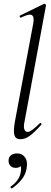

<svg xmlns="http://www.w3.org/2000/svg" viewBox="-20 -746 277 1041"><path d="M90.8 9Q64.8 9 58.2 -13.2Q51.6 -35.4 61.2 -89L160.4 -619.4Q166.8 -654.6 153.1 -663.8Q139.4 -673 93.6 -650.6Q89.6 -648.8 87.2 -654.8Q84.8 -660.8 88.8 -661.8L218.2 -725Q222.4 -727 226.4 -723Q230.4 -719 229.4 -717L113.4 -89Q106.6 -58.6 112 -44.7Q117.4 -30.8 129.4 -30.8Q140.4 -30.8 157.4 -43.6Q174.4 -56.4 195.2 -77Q199.2 -81 203.2 -77Q207.2 -73 203.2 -69Q170.6 -32 144 -11.5Q117.4 9 90.8 9ZM45.8 275Q41.8 277 38.3 272.5Q34.8 268 38.8 265Q61.8 248.6 75.4 229.3Q89 210 92.2 188.4Q97.2 161.8 89.7 150.6Q82.2 139.4 71.8 136.8L100 127.4Q101 146.2 91.3 155.2Q81.6 164.2 65.6 164.2Q45.8 164.2 35.7 152.2Q25.6 140.2 26.4 123Q27.2 105.6 39.7 95.7Q52.2 85.8 72.8 85.8Q101.2 85.8 116.4 108.2Q131.6 130.6 123.8 169.6Q118.4 201 97.4 227.2Q76.4 253.4 45.8 275Z"/></svg>

Font: Cormorant Garamond Light
Style: Italic
Weight: 300
Italic angle: -10°
Designer: Christian Thalmann (Catharsis Fonts)
Foundry: Catharsis Fonts
Version: Version 4.001